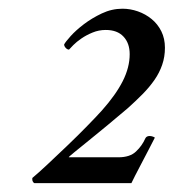

<svg xmlns="http://www.w3.org/2000/svg" viewBox="-20 -780 391 432"><path d="M351.1 -672.6Q351.1 -652 344.9 -634.2Q338.8 -616.3 327.4 -599.9Q316 -583.6 300.7 -568.1Q285.5 -552.7 267.3 -536.4Q245.2 -517.6 221.8 -498.2Q198.4 -478.8 178.9 -463.1Q159.4 -447.3 146.7 -437Q134 -426.7 134.7 -426.1H246.5Q272.5 -426.1 286.1 -439.2Q299.8 -452.2 306.9 -468.5Q309.5 -474 316.7 -474Q319.9 -474 323.5 -472.8Q327.1 -471.6 328.4 -470.3Q322.5 -458.8 314.4 -443.1Q306.3 -427.3 298.1 -411.9Q290 -396.5 283.8 -384.4Q277.7 -372.2 275.7 -368H57.3Q56 -368 54 -371.3Q52.1 -374.7 52.7 -379.5Q66.4 -391 87.2 -410.4Q108 -429.8 130.4 -451.3Q152.9 -472.8 174 -494.3Q195.1 -515.8 208.8 -530.9Q240.6 -566.6 256.2 -597.5Q271.8 -628.4 271.8 -658.1Q271.8 -682.9 257.8 -697.7Q243.9 -712.6 217.9 -712.6Q202.3 -712.6 188.3 -706.8Q174.3 -701.1 163.3 -693.5Q152.2 -685.9 145.1 -678.7Q137.9 -671.4 135.3 -668.4Q131.4 -668.4 127.8 -672.3Q124.3 -676.2 124.3 -679.9Q126.9 -685.3 138.9 -698.7Q150.9 -712 168.8 -725.6Q186.7 -739.2 209.1 -749.8Q231.5 -760.4 255.6 -760.4Q273.1 -760.4 290.3 -754.4Q307.6 -748.3 321.2 -737.1Q334.9 -725.9 343 -709.6Q351.1 -693.2 351.1 -672.6Z"/></svg>

Font: Vermiglione Medium
Style: Italic
Weight: 500
Italic angle: -11°
Version: Version 1.000